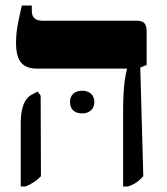

<svg xmlns="http://www.w3.org/2000/svg" viewBox="-20 -667 602 694"><path d="M425 7H443C468 -2 479 -10 498 -30L487 -423L510 -432V-554C510 -581 500 -592 475 -592H136C108 -592 95 -603 95 -628V-647H59C44 -583 38 -552 38 -512C38 -446 61 -419 115 -419H439V-417C433 -393 425 -358 425 -261ZM233 -298C233 -270 252 -257 277 -257C301 -257 321 -271 321 -298C321 -326 301 -339 277 -339C252 -339 233 -326 233 -298ZM55 7H73C97 -4 110 -12 128 -30L127 -321L116 -336L93 -324C71 -312 55 -280 55 -225Z"/></svg>

Font: Noto Serif Hebrew SemiCondensed ExtraBold
Style: Regular
Weight: 800
Width: 4
Designer: Monotype Design Team
Foundry: Monotype Imaging Inc.
Version: Version 2.004